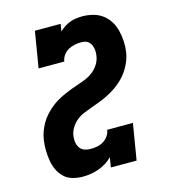

<svg xmlns="http://www.w3.org/2000/svg" viewBox="-111 -832 823 930"><g transform="rotate(-15 300.0 -367.5)"><path d="M190 8Q164 8 139 1Q114 -6 96.5 -23Q79 -40 68.5 -62.5Q58 -85 54 -110Q50 -135 49.5 -161.5Q49 -188 53 -214Q56 -234 63 -253.5Q70 -273 80.5 -291.5Q91 -310 105 -326Q119 -342 135.5 -356Q152 -370 170.5 -381Q189 -392 208 -400.5Q227 -409 246.5 -416.5Q266 -424 286 -430.5Q306 -437 325.5 -445.5Q345 -454 361.5 -467.5Q378 -481 389.5 -499.5Q401 -518 404 -538Q406 -548 406 -558.5Q406 -569 404 -579Q402 -589 397.5 -597.5Q393 -606 385.5 -612.5Q378 -619 368 -621Q358 -623 348 -623Q331 -623 315 -619.5Q299 -616 284 -607.5Q269 -599 259 -584.5Q249 -570 247 -554H118L148 -735H277L271 -698Q283 -710 297 -719Q311 -728 326 -733.5Q341 -739 356.5 -741Q372 -743 388 -743Q415 -743 441.5 -736Q468 -729 488.5 -713.5Q509 -698 522.5 -676Q536 -654 542.5 -628Q549 -602 550.5 -574.5Q552 -547 548 -520Q545 -500 537.5 -480.5Q530 -461 519.5 -443Q509 -425 495 -409Q481 -393 464.5 -379.5Q448 -366 430 -355Q412 -344 393 -335Q374 -326 354 -318.5Q334 -311 314.5 -304Q295 -297 275.5 -289Q256 -281 239.5 -267.5Q223 -254 211.5 -235.5Q200 -217 197 -198Q194 -182 196 -165.5Q198 -149 206.5 -136Q215 -123 229.5 -117.5Q244 -112 260 -112Q277 -112 293.5 -115Q310 -118 325 -127Q340 -136 350 -150.5Q360 -165 362 -181H491L461 0H332L340 -49Q325 -34 307 -23Q289 -12 269 -5Q249 2 229.5 5Q210 8 190 8Z"/></g></svg>

Font: Iosevka Slab HvExObl
Style: Regular
Weight: 900
Width: 7
Italic angle: -9°
Monospace: yes
Designer: Belleve Invis
Foundry: Belleve Invis
Version: Version 11.1.1; ttfautohint (v1.8.3)